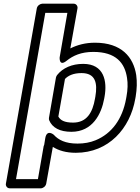

<svg xmlns="http://www.w3.org/2000/svg" viewBox="-20 -795 763 1043"><path d="M715 -259 717 -270C724 -312 725 -351 720 -387C705 -485 640 -563 496 -563C444 -563 400 -551 362 -532L401 -750C403 -761 395 -775 380 -775H210C199 -775 183 -765 180 -750L12 203C10 214 18 228 33 228H202C213 228 228 218 231 203L267 3C299 23 339 35 392 35C570 35 687 -97 715 -259ZM342 -465C377 -493 421 -513 487 -513C610 -513 658 -453 670 -372C675 -342 674 -308 667 -270L665 -259C645 -148 587 -69 499 -33C470 -21 437 -15 401 -15C335 -15 297 -35 272 -63C272 -63 235 -95 226 -45L220 -8C217 -2 217 0 217 0L186 178H67L226 -725H346L304 -483C304 -483 300 -431 342 -465ZM368 -79C483 -79 531 -176 546 -259L548 -270C563 -353 546 -448 432 -448C371 -448 321 -426 290 -387C287 -383 285 -378 284 -374L246 -155C245 -150 246 -145 247 -142C264 -101 305 -79 368 -79ZM377 -129C329 -129 308 -142 297 -162L333 -366C350 -384 378 -398 423 -398C498 -398 511 -345 498 -270L496 -259C483 -183 451 -129 377 -129Z"/></svg>

Font: Asimov
Style: XWidOuIt
Weight: 500
Designer: Google
Version: Version 2.000980; 2014